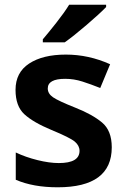

<svg xmlns="http://www.w3.org/2000/svg" viewBox="-20 -786 534 816"><path d="M455 -160Q455 -231 413.5 -265.5Q372 -300 301 -328Q228 -357 205.5 -372.5Q183 -388 183 -410Q183 -451 257 -451Q294 -451 330 -439.5Q366 -428 406 -412L448 -513Q357 -554 260 -554Q162 -554 104 -516Q46 -478 46 -404Q46 -335 83.5 -300.5Q121 -266 198 -234Q278 -201 298 -184Q318 -167 318 -145Q318 -93 230 -93Q190 -93 139.5 -105.5Q89 -118 47 -138V-22Q121 10 225 10Q455 10 455 -160ZM431 -766H274Q253 -732 219.5 -689.5Q186 -647 162 -619V-606H255Q292 -632 348 -680Q404 -728 431 -756Z"/></svg>

Font: Noto Sans UI
Style: Bold
Weight: 700
Designer: Monotype Design Team
Foundry: Monotype Imaging Inc.
Version: Version 1.901